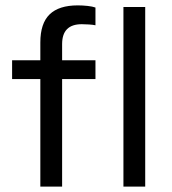

<svg xmlns="http://www.w3.org/2000/svg" viewBox="-20 -694 639 714"><path d="M130 0V-400H25V-470H130V-536Q130 -607 164.5 -640.5Q199 -674 269 -674Q287 -674 305.5 -672Q324 -670 335 -666V-600Q326 -602 311 -603Q296 -604 284 -604Q211 -604 211 -530V-470H335V-400H211V0ZM439 0V-668H520V0Z"/></svg>

Font: Gantari
Style: Regular
Weight: 400
Designer: Anugrah Pasau
Foundry: Lafontype
Version: Version 1.000; ttfautohint (v1.8.4)